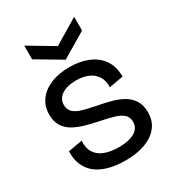

<svg xmlns="http://www.w3.org/2000/svg" viewBox="-180 -839 869 956"><g transform="rotate(-30 254.0 -361.0)"><path d="M260 13Q209 13 167 2Q125 -9 96 -31Q67 -53 51.5 -87.5Q36 -122 38 -168L119 -182Q116 -140 133.5 -113Q151 -86 185 -73.5Q219 -61 264 -61Q323 -61 355.5 -80.5Q388 -100 388 -136Q388 -163 370.5 -178.5Q353 -194 321 -203.5Q289 -213 248 -221Q209 -229 172.5 -239Q136 -249 107 -265Q78 -281 61 -307.5Q44 -334 44 -375Q44 -422 69 -456.5Q94 -491 140 -510.5Q186 -530 248 -530Q308 -530 354.5 -511Q401 -492 428 -453.5Q455 -415 455 -357L374 -342Q375 -381 358.5 -406Q342 -431 312.5 -443.5Q283 -456 244 -456Q192 -456 161.5 -435.5Q131 -415 131 -380Q131 -352 149.5 -336Q168 -320 200 -311.5Q232 -303 272 -295Q310 -288 346 -278.5Q382 -269 411 -253Q440 -237 458 -209.5Q476 -182 476 -139Q476 -91 449.5 -57Q423 -23 374.5 -5Q326 13 260 13ZM108 -735 252 -649 395 -735V-656L252 -571L108 -656Z"/></g></svg>

Font: Bricolage Grotesque 60pt
Style: Regular
Weight: 400
Version: Version 1.001;gftools[0.9.33.dev8+g029e19f]